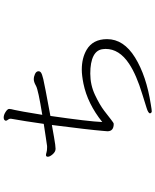

<svg xmlns="http://www.w3.org/2000/svg" viewBox="79 -882 842 1040"><g transform="rotate(-90 500.0 -362.0)"><path d="M349 -167Q309 -167 309 -201L311 -225Q317 -299 343 -502Q299 -495 275 -490Q230 -482 214 -482Q198 -482 184.5 -497.5Q171 -513 171 -523.5Q171 -534 180 -534Q185 -534 195 -531Q205 -528 220 -528H229Q240 -530 273.5 -534.5Q307 -539 349 -546Q364 -652 377 -724V-726Q377 -734 371.5 -740Q366 -746 366 -752Q369 -763 383.5 -763Q398 -763 414 -752.5Q430 -742 430 -733.5Q430 -725 424.5 -704Q419 -683 398 -554Q534 -576 555 -588Q576 -600 590.5 -600Q605 -600 619 -593.5Q633 -587 634 -576V-574Q634 -566 626 -560.5Q618 -555 591.5 -548.5Q565 -542 392 -510Q362 -302 359 -229Q459 -309 567 -331Q612 -340 643 -340Q705 -340 750 -314Q808 -280 808 -203Q808 -113 708.5 -51.5Q609 10 454 34Q425 39 417 39Q409 39 406 30Q406 20 435.5 11Q465 2 509 -12Q615 -44 675 -84Q755 -137 755 -211L754 -224Q751 -259 717 -276.5Q683 -294 621.5 -294Q560 -294 506 -268.5Q452 -243 420 -218.5Q388 -194 371 -180.5Q354 -167 349 -167Z"/></g></svg>

Font: LXGW WenKai Lite Light
Style: Regular
Weight: 300
Designer: LXGW / Fontworks Inc.
Foundry: LXGW / Fontworks Inc.
Version: Version 1.511; March 25, 2025